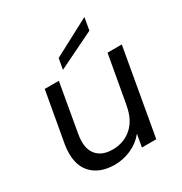

<svg xmlns="http://www.w3.org/2000/svg" viewBox="-182 -916 1004 1059"><g transform="rotate(-30 320.0 -387.0)"><path d="M608.9 -547.9 512.2 0H420.9L435.1 -80.1Q401.9 -38.1 351.1 -15.1Q300.3 7.8 245.1 7.8Q197.3 7.8 159.4 -6.8Q121.6 -21.5 95.7 -50.8Q69.8 -80.1 60.8 -124Q51.8 -168 61 -227.1L118.2 -547.9H208L153.8 -238.8Q139.6 -157.2 173.1 -114Q206.5 -70.8 276.9 -70.8Q349.1 -70.8 399.7 -116Q450.2 -161.1 463.9 -247.1V-244.1L518.1 -547.9ZM270 -657.2 505.9 -782.2 492.2 -703.1 257.8 -588.9Z"/></g></svg>

Font: Poppins
Style: Italic
Weight: 400
Italic angle: -10°
Designer: Ninad Kale (Devanagari), Jonny Pinhorn (Latin)
Foundry: Indian Type Foundry
Version: Version 3.200;PS 1.000;hotconv 16.6.54;makeotf.lib2.5.65590